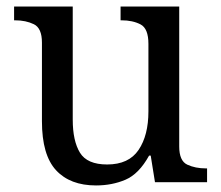

<svg xmlns="http://www.w3.org/2000/svg" viewBox="-20 -556 675 586"><path d="M273 10Q194 10 151 -36.5Q108 -83 108 -186V-426Q108 -470 83.5 -482Q59 -494 26 -494H23V-536H202V-191Q202 -126 224 -90Q246 -54 307 -54Q373 -54 403 -98.5Q433 -143 433 -216V-422Q433 -469 409 -481.5Q385 -494 351 -494H348V-536H527V-109Q527 -65 551.5 -53.5Q576 -42 609 -42H612V0H453L440 -81H435Q404 -25 363 -7.5Q322 10 273 10Z"/></svg>

Font: Noto Serif Vithkuqi
Style: Regular
Weight: 400
Version: Version 1.005